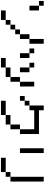

<svg xmlns="http://www.w3.org/2000/svg" viewBox="1530 -2470 940 4040"><g transform="rotate(90 2000.0 -450.0)"><path d="M0 -800V-900H100V-800ZM900 -600H800V-900H900ZM200 0V-100H400V0ZM200 -600H100V-800H200ZM400 -100V-200H500V-100ZM600 -200H500V-300H600ZM600 -300V-400H700V-300ZM800 -400H700V-600H800Z M1000 -600V-700H1100V-600ZM1200 0V-100H1400V0ZM1200 -400H1100V-600H1200ZM1400 -100V-200H1600V-100ZM1400 -400V-600H1500V-400ZM1400 -700V-600H1300V-700ZM1600 -200V-400H1700V-200ZM1800 -400H1700V-700H1800Z M2000 -400V-500H2100V-400ZM2200 -500H2100V-600H2200ZM2200 -600V-900H2300V-800H2800V-400H2700V-700H2300V-600ZM2400 -100V-200H2600V-100ZM2400 0H2100V-100H2400ZM2600 -200V-400H2700V-200Z M3800 -200H3700V-900H3800ZM3100 -400V-900H3200V-400ZM3300 0V-100H3600V0ZM3600 -100V-200H3700V-100Z"/></g></svg>

Font: GalmuriMono9 Regular
Style: Regular
Weight: 400
Designer: Lee Minseo (quiple)
Version: Version 2.399;hotconv 1.1.1;makeotfexe 2.6.0 DEVELOPMENT